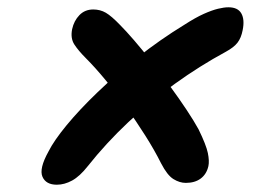

<svg xmlns="http://www.w3.org/2000/svg" viewBox="-20 -579 740 527"><path d="M136 -72Q106 -72 96.5 -94Q87 -116 113 -163Q128 -193 163 -235.5Q198 -278 248 -326Q298 -374 358.5 -422Q419 -470 486 -511Q517 -531 539.5 -541Q562 -551 578.5 -555Q595 -559 607 -559Q633 -559 642.5 -542Q652 -525 646 -496Q642 -475 632 -462Q622 -449 600 -437Q528 -398 460 -349Q392 -300 331.5 -243Q271 -186 221 -123Q199 -95 178 -83.5Q157 -72 136 -72ZM490 -77Q473 -77 456 -87.5Q439 -98 422 -131Q404 -167 379 -206.5Q354 -246 326 -285.5Q298 -325 269.5 -359.5Q241 -394 216 -419Q195 -440 184 -457Q173 -474 178 -499Q183 -522 198 -537.5Q213 -553 236 -553Q255 -553 270.5 -544Q286 -535 310 -510Q325 -495 348 -468.5Q371 -442 396.5 -409Q422 -376 447 -342Q472 -308 492.5 -277Q513 -246 525 -224Q546 -181 550.5 -159Q555 -137 552 -123Q547 -101 531 -89Q515 -77 490 -77Z"/></svg>

Font: Shantell Sans SemiBold
Style: Italic
Weight: 600
Italic angle: -11°
Designer: Stephen Nixon, Anya Danilova, Shantell Martin
Foundry: Arrow Type
Version: Version 1.011;[c5ecc13dd]